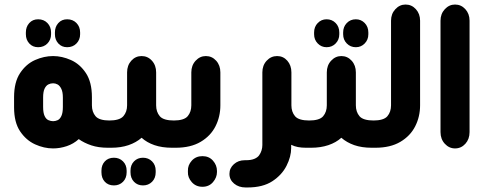

<svg xmlns="http://www.w3.org/2000/svg" viewBox="-20 -651 2134 846"><path d="M148 -443Q124 -443 109 -459.5Q94 -476 94 -500V-508Q94 -533 109 -549.5Q124 -566 148 -566Q173 -566 189 -549.5Q205 -533 205 -508V-500Q205 -476 189 -459.5Q173 -443 148 -443ZM276 -443Q252 -443 237 -459.5Q222 -476 222 -500V-508Q222 -533 237 -549.5Q252 -566 276 -566Q301 -566 317 -549.5Q333 -533 333 -508V-500Q333 -476 317 -459.5Q301 -443 276 -443ZM469 -120V0H455Q414 0 382.5 -10.5Q351 -21 327 -38Q304 -17 274 -7Q244 3 214 3Q174 3 134.5 -15Q95 -33 68.5 -72.5Q42 -112 42 -178V-223Q42 -289 68.5 -329Q95 -369 134.5 -386.5Q174 -404 214 -404Q253 -404 292.5 -386.5Q332 -369 358.5 -329Q385 -289 385 -223V-187Q385 -158 401 -139Q417 -120 464 -120ZM257 -180V-221Q257 -246 250 -260Q243 -274 233.5 -279Q224 -284 214 -284Q203 -284 193 -279Q183 -274 176.5 -260.5Q170 -247 170 -221V-180Q170 -154 176.5 -140Q183 -126 193.5 -121.5Q204 -117 214 -117Q224 -117 234 -121.5Q244 -126 250.5 -140Q257 -154 257 -180Z M752 -120V0H738Q694 0 660.5 -11.5Q627 -23 604 -44Q580 -23 546.5 -11.5Q513 0 470 0H456V-120H460Q507 -120 523.5 -139Q540 -158 540 -187V-332Q540 -363 558.5 -383.5Q577 -404 604 -404Q631 -404 649.5 -383.5Q668 -363 668 -332V-187Q668 -158 684 -139Q700 -120 748 -120ZM482 44Q506 44 522 60Q538 76 538 101V108Q538 134 522 150Q506 166 482 166Q457 166 442 150Q427 134 427 108V101Q427 76 442 60Q457 44 482 44ZM610 44Q634 44 650 60Q666 76 666 101V108Q666 134 650 150Q634 166 610 166Q586 166 570.5 150Q555 134 555 108V101Q555 76 570.5 60Q586 44 610 44Z M740 0V-120H744Q791 -120 807 -139Q823 -158 823 -187V-332Q823 -363 842 -383.5Q861 -404 887 -404Q914 -404 932.5 -383.5Q951 -363 951 -332V-187Q951 -137 929.5 -94.5Q908 -52 864 -26Q820 0 754 0ZM872 172Q843 172 825 151.5Q807 131 808 107V102Q807 77 825 57Q843 37 872 37Q901 37 918.5 57Q936 77 936 102V107Q936 131 918.5 151.5Q901 172 872 172Z M1348 0H1328Q1309 0 1293 -3Q1277 -6 1263 -13V1Q1263 39 1242.5 79.5Q1222 120 1180 147.5Q1138 175 1071 175H1062Q1032 175 1011.5 158Q991 141 991 115Q991 90 1010.5 72.5Q1030 55 1058 55H1063Q1086 55 1100.5 49Q1115 43 1122 33Q1129 23 1132.5 11.5Q1136 0 1136 -12V-332Q1136 -363 1155 -383.5Q1174 -404 1201 -404Q1228 -404 1246 -383.5Q1264 -363 1264 -332V-187Q1264 -158 1280 -139Q1296 -120 1344 -120H1348Z M1419 -443Q1396 -443 1380 -459.5Q1364 -476 1364 -500V-508Q1364 -533 1380 -549.5Q1396 -566 1419 -566Q1443 -566 1459 -549.5Q1475 -533 1475 -508V-500Q1475 -476 1459 -459.5Q1443 -443 1419 -443ZM1548 -443Q1524 -443 1508 -459.5Q1492 -476 1492 -500V-508Q1492 -533 1508 -549.5Q1524 -566 1548 -566Q1571 -566 1587 -549.5Q1603 -533 1603 -508V-500Q1603 -476 1587 -459.5Q1571 -443 1548 -443ZM1632 -120V0H1618Q1574 0 1541 -11.5Q1508 -23 1484 -44Q1461 -23 1427 -11.5Q1393 0 1351 0H1337V-120H1341Q1388 -120 1404 -139Q1420 -158 1420 -187V-332Q1420 -363 1439 -383.5Q1458 -404 1484 -404Q1511 -404 1529.5 -383.5Q1548 -363 1548 -332V-187Q1548 -158 1564 -139Q1580 -120 1628 -120Z M1620 0V-120H1624Q1671 -120 1687 -139Q1703 -158 1703 -187V-560Q1703 -590 1722 -610.5Q1741 -631 1767 -631Q1794 -631 1812.5 -610.5Q1831 -590 1831 -560V-187Q1831 -137 1809.5 -94.5Q1788 -52 1744 -26Q1700 0 1634 0Z M1921 -560Q1921 -590 1940 -610.5Q1959 -631 1985 -631Q2012 -631 2030.5 -610.5Q2049 -590 2049 -560V-69Q2049 -38 2030.5 -17.5Q2012 3 1985 3Q1959 3 1940 -17.5Q1921 -38 1921 -69Z"/></svg>

Font: Beiruti ExtraBold
Style: Regular
Weight: 800
Designer: Arlette Boutros
Foundry: Boutros
Version: Version 1.41